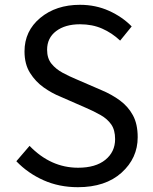

<svg xmlns="http://www.w3.org/2000/svg" viewBox="-20 -766 636 799"><path d="M304 13Q226 13 161 -16Q96 -45 48 -95L103 -159Q191 -68 305 -68Q378 -68 418.5 -101Q459 -134 459 -187Q459 -225 443 -248Q427 -271 399 -287Q371 -303 336 -318L231 -364Q196 -378 162 -402Q128 -426 105 -462.5Q82 -499 82 -552Q82 -637 147.5 -691.5Q213 -746 313 -746Q378 -746 433.5 -721Q489 -696 528 -656L480 -597Q446 -629 405 -647Q364 -665 313 -665Q251 -665 213.5 -636.5Q176 -608 176 -559Q176 -523 194.5 -500.5Q213 -478 241 -463Q269 -448 298 -436L402 -391Q445 -373 479 -348Q513 -323 533 -286.5Q553 -250 553 -195Q553 -108 486 -47.5Q419 13 304 13Z"/></svg>

Font: Gothic Nguyen
Style: Regular
Weight: 400
Designer: MORI Takayuki
Version: Version 1.220;July 21, 2023;FontCreator 14.0.0.2814 64-bit